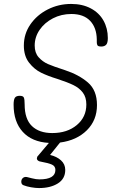

<svg xmlns="http://www.w3.org/2000/svg" viewBox="-20 -727 574 974"><path d="M527 -534Q527 -509 518.5 -500Q510 -491 494 -491Q478 -491 474.5 -497Q471 -503 471 -512.5Q471 -522 471 -527Q470 -587 437 -621.5Q404 -656 342 -656Q291 -656 248.5 -634Q206 -612 181 -575.5Q156 -539 156 -496Q156 -459 176 -436.5Q196 -414 223.5 -402Q251 -390 310 -371Q380 -348 426 -308.5Q472 -269 472 -194Q472 -117 420.5 -66Q369 -15 285 -4Q285 -4 283 -2L234 59Q268 67 289.5 86.5Q311 106 311 135Q311 180 273.5 203.5Q236 227 178 227Q160 227 137.5 223Q115 219 100 213Q88 209 88 195Q88 183 96 176Q104 169 116 171Q121 172 142 177.5Q163 183 180 183Q261 183 261 135Q261 116 243.5 108Q226 100 187 93Q178 92 172.5 87.5Q167 83 167 77Q167 74 169 68L228 -2Q142 -7 95.5 -58Q49 -109 49 -196Q49 -221 55.5 -231Q62 -241 80 -241Q97 -241 101 -232Q105 -223 105 -198Q105 -123 142 -87.5Q179 -52 245 -52Q321 -52 369.5 -92.5Q418 -133 418 -197Q418 -234 400 -257.5Q382 -281 352 -295.5Q322 -310 270 -327Q224 -341 189 -358Q154 -375 127.5 -409Q101 -443 101 -496Q101 -555 134 -603Q167 -651 222 -679Q277 -707 341 -707Q398 -707 440.5 -684.5Q483 -662 505 -622.5Q527 -583 527 -534Z"/></svg>

Font: Mali Light
Style: Italic
Weight: 300
Italic angle: -10°
Version: Version 1.000; ttfautohint (v1.6)